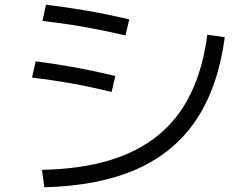

<svg xmlns="http://www.w3.org/2000/svg" viewBox="-20 -774 1040 814"><path d="M158 -54Q319 -57 441.5 -93.5Q564 -130 650.5 -200.5Q737 -271 788.5 -377Q840 -483 859 -627L933 -616Q905 -406 812.5 -267Q720 -128 560 -57Q400 14 168 20ZM453 -384Q360 -407 280 -421Q200 -435 116 -445L131 -514Q217 -503 296.5 -488.5Q376 -474 469 -452ZM512 -624Q416 -646 333 -660.5Q250 -675 160 -685L175 -754Q266 -743 349.5 -728.5Q433 -714 528 -692Z"/></svg>

Font: M PLUS 1 Thin
Style: Regular
Weight: 400
Version: Version 1.001